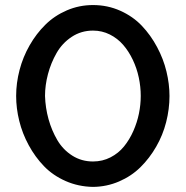

<svg xmlns="http://www.w3.org/2000/svg" viewBox="-20 -730 735 760"><path d="M43.9 -350.1Q43.9 -401.4 57.4 -452.9Q70.8 -504.4 97.2 -550.5Q123.5 -596.7 159.7 -632.3Q195.8 -668 244.6 -689Q293.5 -710 348.1 -710Q405.8 -710 456.1 -687.5Q506.3 -665 541.5 -627.9Q576.7 -590.8 601.8 -543.7Q627 -496.6 638.9 -447Q650.9 -397.5 650.9 -350.1Q650.9 -298.3 637.7 -246.6Q624.5 -194.8 598.1 -149.2Q571.8 -103.5 535.9 -68.1Q500 -32.7 451.2 -11.7Q402.3 9.3 348.1 9.8Q290 8.8 239.7 -13.4Q189.5 -35.6 154.3 -72Q119.1 -108.4 93.8 -155Q68.4 -201.7 56.2 -251.5Q43.9 -301.3 43.9 -350.1ZM348.1 -90.8Q385.7 -90.8 417.5 -107.2Q449.2 -123.5 470.9 -150.4Q492.7 -177.2 507.8 -211.4Q522.9 -245.6 530 -280.8Q537.1 -315.9 537.1 -350.1Q537.1 -386.7 529.3 -423.3Q521.5 -460 505.6 -493.4Q489.7 -526.9 467.5 -552.5Q445.3 -578.1 414.6 -593.5Q383.8 -608.9 348.1 -608.9Q301.3 -608.9 263.7 -584Q226.1 -559.1 203.9 -520Q181.6 -481 169.9 -436.8Q158.2 -392.6 158.2 -350.1Q159.7 -303.2 172.1 -258.3Q184.6 -213.4 207 -175.3Q229.5 -137.2 266.1 -114Q302.7 -90.8 348.1 -90.8Z"/></svg>

Font: Rawline SemiBold
Style: Regular
Weight: 600
Designer: Matt McInerney, Pablo Impallari, Rodrigo Fuenzalida
Foundry: Matt McInerney, Pablo Impallari, Rodrigo Fuenzalida
Version: Version 4.020;PS 004.020;hotconv 1.0.88;makeotf.lib2.5.64775